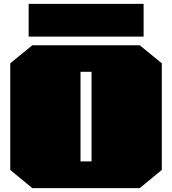

<svg xmlns="http://www.w3.org/2000/svg" viewBox="-20 -972 889 992"><path d="M128 -783V-952H722V-783ZM147 0 33 -94V-645L147 -738H702L816 -645V-94L702 0ZM396 -138H453V-601H396Z"/></svg>

Font: Tomorrow Black
Style: Regular
Weight: 900
Designer: Tony de Marco, Monica Rizzolli
Foundry: Just in Type
Version: Version 2.002